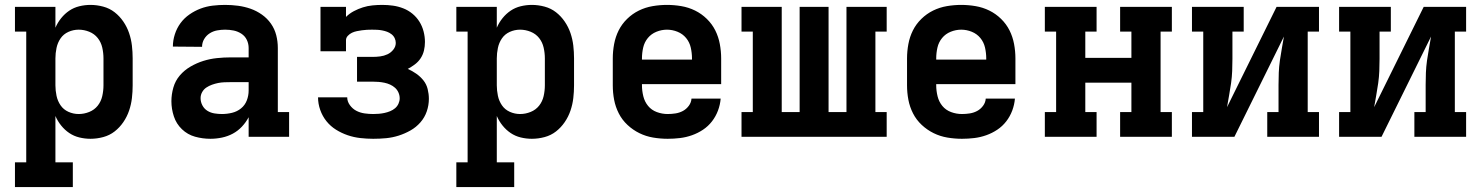

<svg xmlns="http://www.w3.org/2000/svg" viewBox="-20 -558 6040 783"><path d="M41 205V104H87V-429H41V-530H206V-445Q215 -466 229.5 -484Q244 -502 262.5 -514.5Q281 -527 303.5 -532.5Q326 -538 349 -538Q375 -538 401 -531Q427 -524 447.5 -508Q468 -492 483 -470Q498 -448 506.5 -423Q515 -398 518 -372Q521 -346 521 -320V-210Q521 -184 518 -158Q515 -132 506.5 -107Q498 -82 483 -60Q468 -38 447.5 -22Q427 -6 401 1Q375 8 349 8Q326 8 303.5 2.5Q281 -3 262.5 -15.5Q244 -28 229.5 -46Q215 -64 206 -85V104H277V205ZM301 -93Q323 -93 344 -101.5Q365 -110 378.5 -127Q392 -144 397 -166Q402 -188 402 -210V-320Q402 -342 397 -364Q392 -386 378.5 -403Q365 -420 344 -428.5Q323 -437 301 -437Q279 -437 259 -428Q239 -419 227 -401.5Q215 -384 210.5 -362.5Q206 -341 206 -320V-210Q206 -189 210.5 -167.5Q215 -146 227 -128.5Q239 -111 259 -102Q279 -93 301 -93Z M838 8Q806 8 775.5 -0.5Q745 -9 722 -31Q699 -53 689 -83.5Q679 -114 679 -145Q679 -173 687 -201Q695 -229 713.5 -250.5Q732 -272 757 -286.5Q782 -301 809 -309.5Q836 -318 864.5 -321Q893 -324 921 -324H994V-362Q994 -380 986.5 -395.5Q979 -411 964.5 -420.5Q950 -430 933 -433.5Q916 -437 898 -437Q882 -437 865.5 -434Q849 -431 835 -422Q821 -413 812.5 -398.5Q804 -384 804 -367Q804 -367 804 -367Q804 -367 804 -367L685 -368Q685 -368 685 -368Q685 -368 685 -368Q685 -393 693 -418Q701 -443 716 -463.5Q731 -484 752.5 -499Q774 -514 798 -523Q822 -532 847.5 -535Q873 -538 898 -538Q925 -538 951 -534.5Q977 -531 1001.5 -522.5Q1026 -514 1048 -498.5Q1070 -483 1085 -461.5Q1100 -440 1106.5 -414.5Q1113 -389 1113 -362V-101H1159V0H994V-80Q983 -59 966.5 -41.5Q950 -24 929.5 -13Q909 -2 885.5 3Q862 8 838 8ZM885 -93Q906 -93 926.5 -98Q947 -103 963 -116Q979 -129 986.5 -148.5Q994 -168 994 -189V-223H921Q908 -223 895 -222.5Q882 -222 869.5 -219.5Q857 -217 844.5 -212.5Q832 -208 821.5 -201Q811 -194 804.5 -182.5Q798 -171 798 -158Q798 -142 805.5 -128Q813 -114 826 -106Q839 -98 854.5 -95.5Q870 -93 885 -93Z M1502 8Q1476 8 1449.5 5Q1423 2 1398 -6.5Q1373 -15 1350.5 -29Q1328 -43 1311.5 -63.5Q1295 -84 1286 -109.5Q1277 -135 1277 -161H1396Q1396 -144 1407 -129Q1418 -114 1433.5 -106Q1449 -98 1467 -95.5Q1485 -93 1502 -93Q1514 -93 1525.5 -94Q1537 -95 1548.5 -97.5Q1560 -100 1571 -104.5Q1582 -109 1591 -116.5Q1600 -124 1605 -135Q1610 -146 1610 -157Q1610 -157 1610 -157Q1610 -157 1610 -157Q1610 -169 1605 -180.5Q1600 -192 1591 -200Q1582 -208 1571 -213Q1560 -218 1548 -220.5Q1536 -223 1524 -224Q1512 -225 1500 -225H1436V-326H1500Q1515 -326 1530.5 -328Q1546 -330 1560 -336.5Q1574 -343 1584 -355.5Q1594 -368 1594 -383Q1594 -393 1589.5 -402.5Q1585 -412 1576.5 -418.5Q1568 -425 1558.5 -428.5Q1549 -432 1538.5 -434Q1528 -436 1518 -436.5Q1508 -437 1497 -437Q1487 -437 1476.5 -436.5Q1466 -436 1456 -434.5Q1446 -433 1435.5 -431Q1425 -429 1415.5 -424.5Q1406 -420 1398.5 -412Q1391 -404 1391 -394V-349H1287V-530H1391V-489Q1405 -503 1423 -512.5Q1441 -522 1460 -528Q1479 -534 1499 -536Q1519 -538 1539 -538Q1561 -538 1582.5 -535Q1604 -532 1624.5 -524Q1645 -516 1662 -502Q1679 -488 1690.5 -469.5Q1702 -451 1707.5 -429.5Q1713 -408 1713 -387Q1713 -369 1709 -352Q1705 -335 1695.5 -320.5Q1686 -306 1672 -295.5Q1658 -285 1643 -277Q1661 -269 1677.5 -257.5Q1694 -246 1706.5 -230.5Q1719 -215 1724 -195Q1729 -175 1729 -155Q1729 -129 1720.5 -104Q1712 -79 1694.5 -59Q1677 -39 1654 -26Q1631 -13 1606 -5Q1581 3 1555 5.5Q1529 8 1502 8Z M1841 205V104H1887V-429H1841V-530H2006V-445Q2015 -466 2029.5 -484Q2044 -502 2062.5 -514.5Q2081 -527 2103.5 -532.5Q2126 -538 2149 -538Q2175 -538 2201 -531Q2227 -524 2247.5 -508Q2268 -492 2283 -470Q2298 -448 2306.5 -423Q2315 -398 2318 -372Q2321 -346 2321 -320V-210Q2321 -184 2318 -158Q2315 -132 2306.5 -107Q2298 -82 2283 -60Q2268 -38 2247.5 -22Q2227 -6 2201 1Q2175 8 2149 8Q2126 8 2103.5 2.5Q2081 -3 2062.5 -15.5Q2044 -28 2029.5 -46Q2015 -64 2006 -85V104H2077V205ZM2101 -93Q2123 -93 2144 -101.5Q2165 -110 2178.5 -127Q2192 -144 2197 -166Q2202 -188 2202 -210V-320Q2202 -342 2197 -364Q2192 -386 2178.5 -403Q2165 -420 2144 -428.5Q2123 -437 2101 -437Q2079 -437 2059 -428Q2039 -419 2027 -401.5Q2015 -384 2010.5 -362.5Q2006 -341 2006 -320V-210Q2006 -189 2010.5 -167.5Q2015 -146 2027 -128.5Q2039 -111 2059 -102Q2079 -93 2101 -93Z M2703 8Q2673 8 2643.5 3Q2614 -2 2587.5 -15Q2561 -28 2539 -48.5Q2517 -69 2503.5 -95.5Q2490 -122 2484.5 -151Q2479 -180 2479 -210V-320Q2479 -349 2484.5 -378.5Q2490 -408 2503 -434Q2516 -460 2537.5 -481Q2559 -502 2585.5 -515Q2612 -528 2641.5 -533Q2671 -538 2700 -538Q2729 -538 2758.5 -533Q2788 -528 2814.5 -515Q2841 -502 2862.5 -481Q2884 -460 2897 -434Q2910 -408 2915.5 -378.5Q2921 -349 2921 -320V-215H2598V-210Q2598 -188 2603.5 -165.5Q2609 -143 2623 -126Q2637 -109 2658.5 -101Q2680 -93 2703 -93Q2719 -93 2735 -95.5Q2751 -98 2765 -105.5Q2779 -113 2789 -126.5Q2799 -140 2800 -156H2919Q2917 -131 2908 -107Q2899 -83 2883.5 -63Q2868 -43 2847 -29Q2826 -15 2802 -6.5Q2778 2 2753 5Q2728 8 2703 8ZM2598 -315H2802V-320Q2802 -342 2797 -364Q2792 -386 2778 -403Q2764 -420 2743 -428.5Q2722 -437 2700 -437Q2678 -437 2657 -428.5Q2636 -420 2622 -403Q2608 -386 2603 -364Q2598 -342 2598 -320Z M3004 0V-101H3050V-429H3004V-530H3168V-101H3241V-530H3359V-101H3432V-530H3596V-429H3550V-101H3596V0Z M3903 8Q3873 8 3843.5 3Q3814 -2 3787.5 -15Q3761 -28 3739 -48.5Q3717 -69 3703.5 -95.5Q3690 -122 3684.5 -151Q3679 -180 3679 -210V-320Q3679 -349 3684.5 -378.5Q3690 -408 3703 -434Q3716 -460 3737.5 -481Q3759 -502 3785.5 -515Q3812 -528 3841.5 -533Q3871 -538 3900 -538Q3929 -538 3958.5 -533Q3988 -528 4014.5 -515Q4041 -502 4062.5 -481Q4084 -460 4097 -434Q4110 -408 4115.5 -378.5Q4121 -349 4121 -320V-215H3798V-210Q3798 -188 3803.5 -165.5Q3809 -143 3823 -126Q3837 -109 3858.5 -101Q3880 -93 3903 -93Q3919 -93 3935 -95.5Q3951 -98 3965 -105.5Q3979 -113 3989 -126.5Q3999 -140 4000 -156H4119Q4117 -131 4108 -107Q4099 -83 4083.5 -63Q4068 -43 4047 -29Q4026 -15 4002 -6.5Q3978 2 3953 5Q3928 8 3903 8ZM3798 -315H4002V-320Q4002 -342 3997 -364Q3992 -386 3978 -403Q3964 -420 3943 -428.5Q3922 -437 3900 -437Q3878 -437 3857 -428.5Q3836 -420 3822 -403Q3808 -386 3803 -364Q3798 -342 3798 -320Z M4241 0V-101H4287V-429H4241V-530H4452V-429H4406V-322H4594V-429H4548V-530H4759V-429H4713V-101H4759V0H4548V-101H4594V-221H4406V-101H4452V0Z M4841 0V-101H4887V-429H4841V-530H5052V-429H5006V-318Q5006 -293 5005 -268.5Q5004 -244 5000.5 -219Q4997 -194 4992.5 -169.5Q4988 -145 4984 -121L5186 -530H5359V-429H5313V-101H5359V0H5148V-101H5194V-212Q5194 -237 5195 -261.5Q5196 -286 5199.5 -311Q5203 -336 5207.5 -360.5Q5212 -385 5216 -409L5014 0Z M5441 0V-101H5487V-429H5441V-530H5652V-429H5606V-318Q5606 -293 5605 -268.5Q5604 -244 5600.5 -219Q5597 -194 5592.5 -169.5Q5588 -145 5584 -121L5786 -530H5959V-429H5913V-101H5959V0H5748V-101H5794V-212Q5794 -237 5795 -261.5Q5796 -286 5799.5 -311Q5803 -336 5807.5 -360.5Q5812 -385 5816 -409L5614 0Z"/></svg>

Font: Iosevka Curly Slab Extended
Style: Bold
Weight: 700
Width: 7
Monospace: yes
Designer: Belleve Invis
Foundry: Belleve Invis
Version: Version 11.1.0; ttfautohint (v1.8.3)